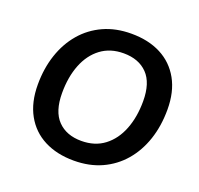

<svg xmlns="http://www.w3.org/2000/svg" viewBox="-126 -853 1037 1001"><g transform="rotate(20 392.5 -352.5)"><path d="M381 10Q287 10 217 -26Q147 -62 108.5 -131.5Q70 -201 70 -299Q70 -389 95.5 -465Q121 -541 169 -597Q217 -653 285 -684Q353 -715 439 -715Q534 -715 603.5 -679Q673 -643 711.5 -574Q750 -505 750 -407Q750 -316 724.5 -240Q699 -164 651 -108Q603 -52 535 -21Q467 10 381 10ZM383 -100Q458 -100 510 -139.5Q562 -179 589 -248Q616 -317 616 -405Q616 -506 568 -555.5Q520 -605 436 -605Q362 -605 310 -566Q258 -527 231 -458.5Q204 -390 204 -301Q204 -199 252 -149.5Q300 -100 383 -100Z"/></g></svg>

Font: Nunito ExtraLight
Style: Bold Italic
Weight: 700
Italic angle: -9°
Version: Version 3.602